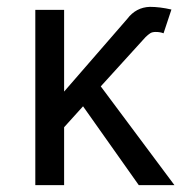

<svg xmlns="http://www.w3.org/2000/svg" viewBox="-20 -540 552 560"><path d="M384.8 0 222.2 -230 167 -168.9V0H83V-511.2H167V-272.9L351.1 -484.9Q376.5 -518.6 417 -520Q446.3 -520 480 -512.2L457 -442.9Q447.3 -446.8 434.1 -446.8Q423.8 -446.8 418 -442.9Q412.1 -439 404.8 -432.1L273.9 -288.1L488.8 0Z"/></svg>

Font: ClearSansRegular
Style: Regular
Weight: 400
Foundry: Intel Corporation
Version: Version 1.00